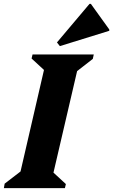

<svg xmlns="http://www.w3.org/2000/svg" viewBox="-47 -971 584 991"><path d="M-27 0 -23 -23 59 -86 180 -610 116 -669 121 -690H437L432 -667L351 -604L229 -80L293 -21L288 0ZM262 -733 247 -752 415 -951H422L517 -819V-812Z"/></svg>

Font: Platypi
Style: Bold Italic
Weight: 700
Italic angle: -13°
Designer: David Sargent
Foundry: Bolt Cutter Type
Version: Version 1.200; ttfautohint (v1.8.4.7-5d5b)